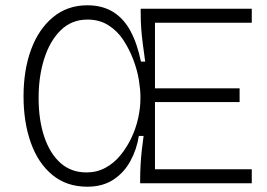

<svg xmlns="http://www.w3.org/2000/svg" viewBox="-20 -693 1010 726"><path d="M310 13Q232 13 178 -31.5Q124 -76 96.5 -153.5Q69 -231 69 -329Q69 -428 97.5 -505.5Q126 -583 180.5 -628Q235 -673 310 -673Q367 -673 407.5 -648Q448 -623 473.5 -575.5Q499 -528 513 -460H529Q524 -497 520 -527Q516 -557 514 -585Q512 -613 512 -643V-660H566V0H510V-15Q510 -41 511.5 -68.5Q513 -96 516 -124Q519 -152 523 -179H505Q497 -128 473 -84Q449 -40 408.5 -13.5Q368 13 310 13ZM534 0V-53H932V0ZM307 -41Q346 -41 378.5 -58.5Q411 -76 435.5 -106Q460 -136 477 -172Q494 -208 502.5 -246.5Q511 -285 511 -321V-329Q511 -354 505 -391Q499 -428 484 -467.5Q469 -507 446.5 -541.5Q424 -576 390 -597.5Q356 -619 311 -619Q251 -619 210 -579Q169 -539 147.5 -472Q126 -405 126 -323Q126 -239 147.5 -175.5Q169 -112 209 -76.5Q249 -41 307 -41ZM534 -307V-359H886V-307ZM534 -607V-660H932V-607Z"/></svg>

Font: Bricolage Grotesque ExtraLight
Style: Regular
Weight: 250
Designer: Mathieu Triay
Foundry: Atelier Triay
Version: Version 1.000;gftools[0.9.30]